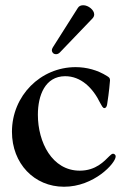

<svg xmlns="http://www.w3.org/2000/svg" viewBox="-20 -703 496 737"><path d="M225.5 13.8C340.6 14.2 424 -76.7 424 -102.3C424 -110.1 417.6 -112.9 413.7 -112.9C409.8 -112.9 404.8 -108.7 399.1 -103C380.7 -84.9 348.4 -47.9 286.2 -47.9C180 -47.9 125.4 -157 125.4 -262.4C125.4 -338.1 153.8 -409.8 229.4 -410.5C290.8 -410.9 336.6 -365.4 364.7 -307.5C370 -298.3 374.3 -288 380.7 -288C385.7 -288 389.9 -293 391.3 -302.6C398.8 -349.8 402 -389.6 402.3 -394.5C402.3 -403.8 398.8 -406.2 390.6 -411.2C354.8 -433.9 312.5 -445.3 270.2 -445.3C136 -445.3 25.9 -335.9 25.9 -197.1C25.9 -75.3 111.5 13.8 225.5 13.8ZM179 -509.6C179 -505 182.9 -495 195 -495C199.9 -495 204.9 -496.8 209.5 -501.4L335.2 -632.5C339.5 -637.1 341.6 -642.4 341.6 -647.7C341.6 -664.8 318.9 -682.9 299.7 -682.9C291.5 -682.9 283.4 -680.4 278.8 -672.6L182.9 -521.3C179.7 -516 179 -513.1 179 -509.6Z"/></svg>

Font: Margiela Serif Medium
Style: Regular
Weight: 500
Designer: Andreas Faust, Stefan Endress
Version: Version 1.002;FEAKit 1.0